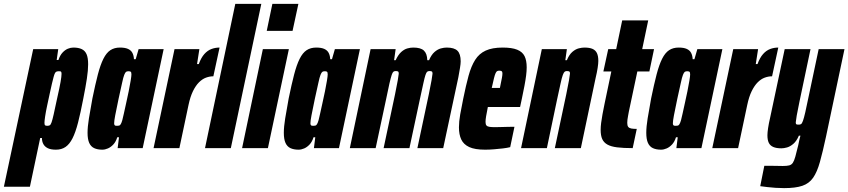

<svg xmlns="http://www.w3.org/2000/svg" viewBox="-83 -763 4370 989"><path d="M-63 199 88 -510H217L209 -454H218Q226 -478 239 -492Q252 -506 266.5 -512Q281 -518 295 -518Q321 -518 338 -510Q355 -502 363 -483.5Q371 -465 371 -432Q371 -401 364.5 -358Q358 -315 346 -255Q332 -182 319 -131.5Q306 -81 290.5 -50.5Q275 -20 254.5 -6Q234 8 205 8Q179 8 163.5 0.5Q148 -7 140.5 -20.5Q133 -34 133 -52H124L71 199ZM161 -115Q168 -115 173 -117.5Q178 -120 182.5 -132.5Q187 -145 193.5 -174Q200 -203 211 -255Q224 -312 229 -341Q234 -370 234 -382Q234 -389 232.5 -392Q231 -395 228 -395.5Q225 -396 220 -396Q214 -396 209 -394.5Q204 -393 200.5 -387Q197 -381 193 -366Q190 -356 184.5 -332Q179 -308 172.5 -278Q166 -248 159.5 -217.5Q153 -187 149.5 -163.5Q146 -140 146 -130Q146 -119 150 -117Q154 -115 161 -115Z M444 8Q419 8 402 0Q385 -8 376.5 -27Q368 -46 368 -79Q368 -110 375 -153Q382 -196 393 -256Q408 -329 421 -379Q434 -429 449.5 -460Q465 -491 485.5 -504.5Q506 -518 535 -518Q561 -518 576.5 -511Q592 -504 599 -490.5Q606 -477 607 -458H616L631 -510H760L652 0H523L530 -56H521Q514 -33 501 -19Q488 -5 473 1.5Q458 8 444 8ZM520 -115Q526 -115 530.5 -116Q535 -117 539 -123.5Q543 -130 547 -144Q550 -154 555 -178Q560 -202 567 -232.5Q574 -263 580 -293Q586 -323 590 -347Q594 -371 594 -380Q594 -392 589.5 -394Q585 -396 579 -396Q571 -396 566.5 -393Q562 -390 557 -377.5Q552 -365 546 -336.5Q540 -308 528 -255Q516 -198 510.5 -169Q505 -140 505 -128Q505 -122 507 -119Q509 -116 512.5 -115.5Q516 -115 520 -115Z M708 0 816 -510H944L932 -433H941Q953 -466 969.5 -484.5Q986 -503 1006 -510.5Q1026 -518 1048 -518L1016 -370Q997 -370 978 -363Q959 -356 942 -339Q925 -322 911 -293.5Q897 -265 888 -222L841 0Z M973 0 1129 -743H1263L1106 0Z M1291 -604 1320 -743H1454L1424 -604ZM1164 0 1271 -510H1405L1297 0Z M1455 8Q1430 8 1413 0Q1396 -8 1387.5 -27Q1379 -46 1379 -79Q1379 -110 1386 -153Q1393 -196 1404 -256Q1419 -329 1432 -379Q1445 -429 1460.5 -460Q1476 -491 1496.5 -504.5Q1517 -518 1546 -518Q1572 -518 1587.5 -511Q1603 -504 1610 -490.5Q1617 -477 1618 -458H1627L1642 -510H1771L1663 0H1534L1541 -56H1532Q1525 -33 1512 -19Q1499 -5 1484 1.5Q1469 8 1455 8ZM1531 -115Q1537 -115 1541.5 -116Q1546 -117 1550 -123.5Q1554 -130 1558 -144Q1561 -154 1566 -178Q1571 -202 1578 -232.5Q1585 -263 1591 -293Q1597 -323 1601 -347Q1605 -371 1605 -380Q1605 -392 1600.5 -394Q1596 -396 1590 -396Q1582 -396 1577.5 -393Q1573 -390 1568 -377.5Q1563 -365 1557 -336.5Q1551 -308 1539 -255Q1527 -198 1521.5 -169Q1516 -140 1516 -128Q1516 -122 1518 -119Q1520 -116 1523.5 -115.5Q1527 -115 1531 -115Z M1719 0 1826 -510H1955L1947 -453H1955Q1968 -481 1983.5 -495Q1999 -509 2015 -513.5Q2031 -518 2046 -518Q2084 -518 2100.5 -502.5Q2117 -487 2118 -453H2127Q2139 -481 2155 -495Q2171 -509 2187.5 -513.5Q2204 -518 2218 -518Q2257 -518 2273.5 -501.5Q2290 -485 2290 -447Q2290 -435 2286.5 -413.5Q2283 -392 2278 -365L2200 0H2067L2126 -278Q2136 -326 2140 -350Q2144 -374 2145 -384Q2145 -393 2141 -395Q2137 -397 2129 -397Q2122 -397 2117.5 -393.5Q2113 -390 2108.5 -376.5Q2104 -363 2097.5 -333Q2091 -303 2079 -248L2026 0H1893L1952 -278Q1962 -326 1966 -350Q1970 -374 1971 -384Q1971 -393 1967 -395Q1963 -397 1955 -397Q1948 -397 1943.5 -393.5Q1939 -390 1934.5 -376.5Q1930 -363 1923 -333Q1916 -303 1905 -248L1852 0Z M2416 8Q2363 8 2334 -5.5Q2305 -19 2293 -44.5Q2281 -70 2281 -107Q2281 -136 2287.5 -173.5Q2294 -211 2303 -254Q2317 -323 2330.5 -372.5Q2344 -422 2364.5 -454.5Q2385 -487 2419 -502.5Q2453 -518 2506 -518Q2554 -518 2581 -507Q2608 -496 2619 -474Q2630 -452 2630 -416Q2630 -397 2627 -373.5Q2624 -350 2618.5 -321Q2613 -292 2605 -254L2596 -212H2430Q2424 -182 2421 -164.5Q2418 -147 2418 -135Q2418 -122 2423 -116.5Q2428 -111 2439 -109.5Q2450 -108 2466 -108Q2475 -108 2493 -108.5Q2511 -109 2532 -109.5Q2553 -110 2567 -110L2545 -5Q2529 -1 2507.5 1.5Q2486 4 2462 6Q2438 8 2416 8ZM2450 -310H2492L2495 -325Q2500 -349 2502.5 -362.5Q2505 -376 2505 -384Q2505 -391 2503 -394Q2501 -397 2497.5 -398Q2494 -399 2489 -399Q2483 -399 2478.5 -397Q2474 -395 2470 -386.5Q2466 -378 2461.5 -360Q2457 -342 2450 -310Z M2601 0 2708 -510H2837L2829 -453H2837Q2849 -482 2865.5 -496Q2882 -510 2898.5 -514Q2915 -518 2927 -518Q2954 -518 2969.5 -511Q2985 -504 2992 -489Q2999 -474 2999 -449Q2999 -436 2995.5 -413Q2992 -390 2985 -361L2909 0H2775L2834 -278Q2844 -326 2848 -350Q2852 -374 2853 -384Q2853 -390 2851.5 -392.5Q2850 -395 2846.5 -396Q2843 -397 2837 -397Q2830 -397 2825.5 -393.5Q2821 -390 2816 -376.5Q2811 -363 2804.5 -333Q2798 -303 2786 -248L2734 0Z M3176 0Q3128 0 3096 -4Q3064 -8 3045.5 -18.5Q3027 -29 3019 -47Q3011 -65 3011 -94Q3011 -110 3013.5 -130Q3016 -150 3020.5 -174.5Q3025 -199 3031 -228L3066 -395H3025L3050 -510H3091L3122 -658H3256L3225 -510H3286L3262 -395H3200L3156 -187Q3154 -175 3152 -165Q3150 -155 3149 -146.5Q3148 -138 3148 -130Q3148 -116 3153 -109.5Q3158 -103 3169 -101Q3180 -99 3197 -99Z M3322 8Q3297 8 3280 0Q3263 -8 3254.5 -27Q3246 -46 3246 -79Q3246 -110 3253 -153Q3260 -196 3271 -256Q3286 -329 3299 -379Q3312 -429 3327.5 -460Q3343 -491 3363.5 -504.5Q3384 -518 3413 -518Q3439 -518 3454.5 -511Q3470 -504 3477 -490.5Q3484 -477 3485 -458H3494L3509 -510H3638L3530 0H3401L3408 -56H3399Q3392 -33 3379 -19Q3366 -5 3351 1.5Q3336 8 3322 8ZM3398 -115Q3404 -115 3408.5 -116Q3413 -117 3417 -123.5Q3421 -130 3425 -144Q3428 -154 3433 -178Q3438 -202 3445 -232.5Q3452 -263 3458 -293Q3464 -323 3468 -347Q3472 -371 3472 -380Q3472 -392 3467.5 -394Q3463 -396 3457 -396Q3449 -396 3444.5 -393Q3440 -390 3435 -377.5Q3430 -365 3424 -336.5Q3418 -308 3406 -255Q3394 -198 3388.5 -169Q3383 -140 3383 -128Q3383 -122 3385 -119Q3387 -116 3390.5 -115.5Q3394 -115 3398 -115Z M3586 0 3694 -510H3822L3810 -433H3819Q3831 -466 3847.5 -484.5Q3864 -503 3884 -510.5Q3904 -518 3926 -518L3894 -370Q3875 -370 3856 -363Q3837 -356 3820 -339Q3803 -322 3789 -293.5Q3775 -265 3766 -222L3719 0Z M3956 206Q3934 206 3911.5 204.5Q3889 203 3868.5 200.5Q3848 198 3833 196L3854 91Q3870 91 3887.5 91Q3905 91 3921.5 91.5Q3938 92 3949 92Q3970 92 3982 89Q3994 86 4001 75.5Q4008 65 4014 43Q4020 21 4029 -16Q4031 -28 4034 -40Q4037 -52 4040 -64H4032Q4020 -36 4003.5 -22Q3987 -8 3971 -3.5Q3955 1 3942 1Q3916 1 3900 -6Q3884 -13 3877 -27.5Q3870 -42 3870 -66Q3870 -80 3873.5 -103.5Q3877 -127 3884 -157L3959 -510H4092L4035 -239Q4025 -192 4021 -168Q4017 -144 4016 -133Q4016 -127 4017.5 -124.5Q4019 -122 4023 -121.5Q4027 -121 4032 -121Q4039 -121 4043.5 -124Q4048 -127 4053 -140.5Q4058 -154 4065 -184.5Q4072 -215 4083 -269L4134 -510H4267L4172 -60Q4155 19 4140.5 71Q4126 123 4105.5 152.5Q4085 182 4050 194Q4015 206 3956 206Z"/></svg>

Font: Saira ExtraCondensed Black
Style: Italic
Weight: 900
Width: 2
Italic angle: -12°
Designer: Hector Gatti with collaboration of the Omnibus-Type team
Foundry: Omnibus-Type
Version: Version 1.101